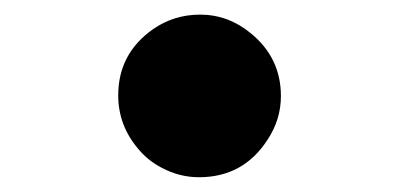

<svg xmlns="http://www.w3.org/2000/svg" viewBox="-20 -510 540 260"><path d="M251 -490.2Q289.1 -490.2 319.8 -464.8Q360.4 -431.6 360.4 -379.9Q360.4 -348.1 342.3 -320.8Q309.6 -270 249.5 -270Q223.1 -270 199.2 -282.7Q180.2 -292.5 167 -308.6Q140.1 -340.3 140.1 -380.9Q140.1 -437.5 187.5 -470.7Q215.8 -490.2 251 -490.2Z"/></svg>

Font: BIZ UDPGothic
Style: Bold
Weight: 700
Designer: TypeBank Co., Ltd.
Foundry: Morisawa Inc.
Version: Version 1.051